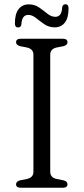

<svg xmlns="http://www.w3.org/2000/svg" viewBox="-20 -882 393 902"><path d="M216 -75Q216 -47.5 247 -41L278 -35Q297 -30 297 -16.5Q297 0 275.5 0H77.5Q55.5 0 55.5 -16.5Q55.5 -30 75 -35L105.5 -41Q137 -47.5 137 -75V-625Q137 -652.5 105.5 -659L75 -665Q55.5 -670 55.5 -683.5Q55.5 -700 77.5 -700H275.5Q297 -700 297 -683.5Q297 -670 278 -665L247 -659Q216 -652.5 216 -625ZM237.5 -753.5Q209.5 -753.5 188.2 -768.2Q167 -783 149 -797.5Q131 -812 113 -812Q82.5 -812 80.5 -767.5Q78.5 -753 65 -753Q50 -753 50 -772Q50 -817 67.5 -839.2Q85 -861.5 115 -861.5Q143 -861.5 164 -846.8Q185 -832 203 -817.5Q221 -803 240 -803Q270 -803 272 -847Q274 -862 287.5 -862Q302 -862 302 -842.5Q302 -797.5 284.5 -775.5Q267 -753.5 237.5 -753.5Z"/></svg>

Font: Fraunces 9pt S050 Light
Style: Regular
Weight: 300
Version: Version 1.000; ttfautohint (v1.8.3)